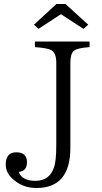

<svg xmlns="http://www.w3.org/2000/svg" viewBox="-20 -923 512 966"><path d="M155.8 -713.9H430.7V-686Q369.6 -681.6 352.1 -668Q334 -652.8 334 -606.9V-179.2Q334 22.9 163.6 22.9Q98.1 22.9 51.8 -16.1Q8.8 -49.8 8.8 -94.7Q8.8 -156.7 62 -156.7Q115.7 -156.7 115.7 -106.9Q115.7 -62.5 74.7 -58.1Q89.8 -13.2 158.7 -13.2Q228.5 -13.2 251 -79.1Q263.2 -110.4 263.2 -195.8V-606.9Q263.2 -652.8 241.2 -668.9Q223.1 -681.2 155.8 -686ZM263.7 -902.8H309.6L423.8 -798.8L399.9 -777.8L286.6 -851.6L173.8 -777.8L150.9 -798.8Z"/></svg>

Font: I.Ming
Style: Regular
Weight: 400
Designer: Ichiten Fonts Project
Version: Version 6.11; Dec 27, 2019